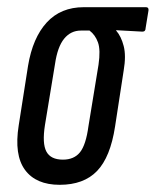

<svg xmlns="http://www.w3.org/2000/svg" viewBox="-20 -508 433 534"><path d="M146 6Q80 6 49.5 -35.5Q19 -77 32 -159L58 -325Q71 -403 110 -445.5Q149 -488 213 -488H386Q394 -488 393 -479L385 -430Q385 -420 376 -420L303 -424V-423Q317 -407 324 -380Q331 -353 324 -312L300 -156Q287 -71 250 -32.5Q213 6 146 6ZM155 -64Q186 -64 202.5 -84.5Q219 -105 226 -157L254 -328Q260 -369 252.5 -390Q245 -411 229 -423H205Q177 -423 158.5 -400.5Q140 -378 133 -330L105 -160Q97 -109 109 -86.5Q121 -64 155 -64Z"/></svg>

Font: Sofia Sans Extra Condensed Medium
Style: Italic
Weight: 500
Italic angle: -9°
Version: Version 4.100